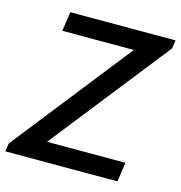

<svg xmlns="http://www.w3.org/2000/svg" viewBox="-106 -778 821 871"><g transform="rotate(15 304.5 -343.0)"><path d="M-3.2 0 2.2 -38.5 440.5 -595.2H104.8L117.8 -686H612L606.5 -647L168 -90.8H536L523 0Z"/></g></svg>

Font: Chivo Medium
Style: Italic
Weight: 500
Italic angle: -8.05°
Designer: Hector Gatti
Foundry: Omnibus-Type
Version: Version 2.002